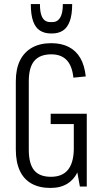

<svg xmlns="http://www.w3.org/2000/svg" viewBox="-20 -920 510 947"><path d="M229 7Q174 7 135.5 -14.5Q97 -36 77.5 -78.5Q58 -121 58 -183V-519Q58 -580 78.5 -621.5Q99 -663 138 -685Q177 -707 233 -707Q283 -707 319 -688.5Q355 -670 376 -634Q397 -598 403 -543L342 -537Q336 -595 309 -623.5Q282 -652 233 -652Q177 -652 149.5 -620Q122 -588 122 -519V-182Q122 -112 148.5 -80Q175 -48 231 -48Q286 -48 314 -81Q342 -114 344 -180H384Q384 -119 365.5 -77.5Q347 -36 313 -14.5Q279 7 229 7ZM344 -166V-344L365 -308H230V-359H408V0H374ZM230 -755Q200 -755 177.5 -769Q155 -783 143.5 -815Q132 -847 132 -900H177Q177 -866 183.5 -846.5Q190 -827 201.5 -819Q213 -811 228 -811H238Q263 -811 276.5 -832.5Q290 -854 290 -900H336Q336 -847 324 -815Q312 -783 290 -769Q268 -755 238 -755Z"/></svg>

Font: Pathway Extreme Condensed ExtraLight
Style: Regular
Weight: 250
Width: 3
Version: Version 1.001;gftools[0.9.26]